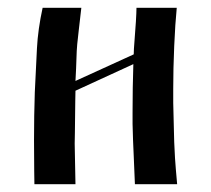

<svg xmlns="http://www.w3.org/2000/svg" viewBox="-20 -471 540 491"><path d="M173 -239Q173 -232 172.5 -213Q172 -194 172 -171.5Q172 -149 171.5 -130Q171 -111 171 -104L173 0H68Q68 0 67.5 -33.5Q67 -67 67 -113Q67 -143 67.5 -175Q68 -207 69 -235Q72 -299 74.5 -347.5Q77 -396 89 -451H188Q184 -415 181.5 -394.5Q179 -374 177.5 -358Q176 -342 175.5 -321Q175 -300 173 -264L322 -332Q322 -343 324 -367Q326 -391 327.5 -415.5Q329 -440 329 -451H432Q428 -411 425.5 -353Q423 -295 423 -244Q423 -224 423 -208Q424 -169 424.5 -147Q425 -125 425.5 -108Q426 -91 427.5 -67.5Q429 -44 433 0H325Q324 -32 322 -71.5Q320 -111 319 -154Q319 -167 319 -182Q319 -213 319.5 -246.5Q320 -280 321 -307Z"/></svg>

Font: Pochaevsk
Style: Regular
Weight: 400
Version: Version 1.210; ttfautohint (v1.8.4.7-5d5b)